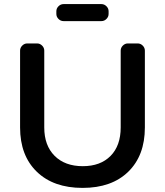

<svg xmlns="http://www.w3.org/2000/svg" viewBox="-20 -912 804 937"><path d="M510 -844Q510 -830 499.5 -819.5Q489 -809 475 -809H290Q276 -809 265.5 -819.5Q255 -830 255 -844V-857Q255 -871 265.5 -881.5Q276 -892 290 -892H475Q489 -892 499.5 -881.5Q510 -871 510 -857ZM652 -700Q666 -700 676.5 -689.5Q687 -679 687 -665V-290Q687 -153 606 -74Q525 5 383 5Q241 5 159.5 -74Q78 -153 78 -290V-665Q78 -679 88.5 -689.5Q99 -700 113 -700H161Q175 -700 185.5 -689.5Q196 -679 196 -665V-290Q196 -202 246.5 -151.5Q297 -101 384 -101Q470 -101 519.5 -151Q569 -201 569 -290V-665Q569 -679 579.5 -689.5Q590 -700 604 -700Z"/></svg>

Font: Trueno
Style: Round
Weight: 400
Designer: Julieta Ulanovsky, Jasper
Foundry: Julieta Ulanovsky, Cannot Into Space Fonts
Version: Version 3.001